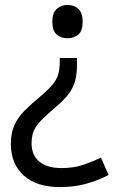

<svg xmlns="http://www.w3.org/2000/svg" viewBox="-20 -566 474 778"><path d="M292 -304Q292 -267 284.5 -239Q277 -211 259 -186.5Q241 -162 208 -134Q170 -102 148 -79.5Q126 -57 117 -36Q108 -15 108 15Q108 63 139.5 89Q171 115 229 115Q279 115 317 102Q355 89 389 73L420 143Q380 164 331.5 178Q283 192 223 192Q128 192 76 145Q24 98 24 17Q24 -28 38.5 -59.5Q53 -91 79.5 -117.5Q106 -144 142 -174Q176 -203 193 -223.5Q210 -244 216 -265Q222 -286 222 -314V-331H292ZM315 -478Q315 -441 297.5 -426Q280 -411 253 -411Q228 -411 210 -426Q192 -441 192 -478Q192 -514 210 -530Q228 -546 253 -546Q280 -546 297.5 -530Q315 -514 315 -478Z"/></svg>

Font: Noto Sans Symbols
Style: Regular
Weight: 400
Designer: Monotype Design Team
Foundry: Monotype Imaging Inc.
Version: Version 2.002